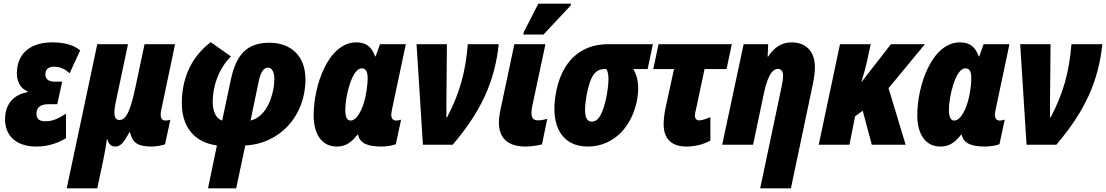

<svg xmlns="http://www.w3.org/2000/svg" viewBox="-20 -796 6083 1056"><path d="M180 10C243 10 297 -8 343 -36V-171C302 -144 270 -129 230 -129C196 -129 177 -143 181 -178C184 -208 206 -223 249 -223H295L322 -347H279C243 -347 227 -365 230 -392C232 -416 247 -429 277 -429C311 -429 336 -417 363 -393L421 -519C382 -551 328 -563 269 -563C152 -563 84 -508 74 -415C67 -357 88 -310 132 -294L131 -289C61 -276 17 -233 9 -162C-2 -60 60 10 180 10Z M347 240H515L548 84C560 27 564 -2 568 -31H570C578 -3 590 10 615 10C644 10 664 -16 691 -68H695C710 -8 739 10 818 10C835 10 879 3 888 -3L917 -138C911 -135 899 -133 890 -133C868 -133 858 -151 867 -192L943 -553H775L722 -303C697 -190 675 -136 637 -136C606 -136 603 -172 618 -241L684 -553H515Z M1124 240H1279L1329 4C1519 -5 1660 -158 1660 -360C1660 -491 1577 -561 1462 -561C1331 -561 1277 -487 1249 -355L1202 -133C1169 -143 1150 -183 1150 -233C1150 -342 1196 -432 1250 -486L1139 -564C1016 -471 980 -341 980 -229C980 -87 1060 -11 1173 4ZM1358 -133 1403 -349C1415 -407 1434 -424 1454 -424C1475 -424 1489 -401 1489 -361C1489 -290 1454 -155 1358 -133Z M1832 10C1886 10 1915 -17 1946 -55H1950C1958 -10 1998 10 2079 10C2106 10 2147 3 2157 -3L2186 -138C2179 -135 2167 -133 2159 -133C2140 -133 2132 -146 2132 -165C2132 -173 2134 -184 2136 -194L2212 -553H2070L2046 -486H2043C2025 -536 1996 -563 1940 -563C1785 -563 1705 -325 1705 -162C1705 -54 1753 10 1832 10ZM1908 -133C1887 -133 1879 -156 1879 -193C1879 -264 1915 -420 1969 -420C1990 -420 2002 -406 2002 -367C2002 -344 2000 -312 1989 -259C1976 -202 1946 -133 1908 -133Z M2306 0H2470C2627 -185 2701 -347 2723 -553H2553C2540 -395 2507 -281 2439 -151H2435C2436 -174 2435 -199 2435 -220L2438 -553H2271Z M2858 -606H2969L3119 -766L3121 -776H2941L2861 -620ZM2868 10C2896 10 2932 6 2961 -2L2990 -143C2972 -137 2955 -134 2939 -134C2915 -134 2903 -146 2903 -175C2903 -184 2904 -194 2906 -206L2980 -553H2809L2731 -185C2727 -162 2724 -141 2724 -122C2724 -37 2772 9 2868 10Z M3213 10C3356 10 3459 -101 3485 -253C3496 -323 3489 -372 3463 -416H3542L3571 -553H3324C3173 -553 3066 -458 3036 -276C3007 -104 3070 10 3213 10ZM3235 -127C3198 -127 3189 -173 3206 -271C3226 -381 3256 -416 3304 -416H3315C3330 -392 3330 -347 3317 -272C3298 -173 3272 -127 3235 -127Z M3756 10C3800 10 3849 -1 3887 -23V-152C3866 -142 3841 -134 3826 -134C3812 -134 3802 -143 3802 -159C3802 -170 3804 -181 3807 -190L3855 -416H3976L4005 -553H3602L3573 -416H3687L3640 -200C3634 -171 3630 -138 3630 -113C3630 -30 3676 10 3756 10Z M4276 -306 4161 240H4330L4451 -335C4458 -370 4462 -400 4462 -426C4462 -522 4404 -563 4334 -563C4280 -563 4238 -536 4205 -485H4202L4205 -553H4070L3952 0H4122L4181 -281C4199 -366 4223 -417 4259 -417C4276 -417 4287 -404 4287 -380C4287 -361 4282 -332 4276 -306Z M4483 0H4652L4683 -156L4725 -187L4775 0H4961L4867 -311L5067 -553H4880L4720 -347H4718C4729 -383 4740 -420 4748 -457L4769 -553H4600Z M5152 10C5206 10 5235 -17 5266 -55H5270C5278 -10 5318 10 5399 10C5426 10 5467 3 5477 -3L5506 -138C5499 -135 5487 -133 5479 -133C5460 -133 5452 -146 5452 -165C5452 -173 5454 -184 5456 -194L5532 -553H5390L5366 -486H5363C5345 -536 5316 -563 5260 -563C5105 -563 5025 -325 5025 -162C5025 -54 5073 10 5152 10ZM5228 -133C5207 -133 5199 -156 5199 -193C5199 -264 5235 -420 5289 -420C5310 -420 5322 -406 5322 -367C5322 -344 5320 -312 5309 -259C5296 -202 5266 -133 5228 -133Z M5626 0H5790C5947 -185 6021 -347 6043 -553H5873C5860 -395 5827 -281 5759 -151H5755C5756 -174 5755 -199 5755 -220L5758 -553H5591Z"/></svg>

Font: Noto Sans Condensed Black
Style: Italic
Weight: 900
Width: 3
Italic angle: -12°
Designer: Monotype Design Team
Foundry: Monotype Imaging Inc.
Version: Version 2.013